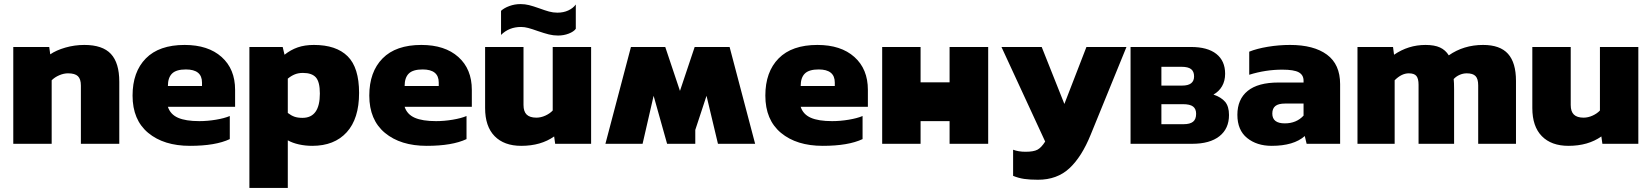

<svg xmlns="http://www.w3.org/2000/svg" viewBox="-20 -704 8086 940"><path d="M45 -474H221L226 -438Q255 -458 300 -471Q345 -484 393 -484Q482 -484 523 -440Q564 -396 564 -304V0H376V-285Q376 -317 361.5 -331Q347 -345 313 -345Q292 -345 270 -335.5Q248 -326 233 -311V0H45Z M629 -236Q629 -352 694 -418Q759 -484 884 -484Q999 -484 1065 -425Q1131 -366 1131 -264V-181H802Q814 -144 851.5 -127.5Q889 -111 956 -111Q996 -111 1037.5 -118Q1079 -125 1105 -136V-23Q1035 10 910 10Q782 10 705.5 -53.5Q629 -117 629 -236ZM969 -283V-300Q969 -364 890 -364Q843 -364 822.5 -344Q802 -324 802 -283Z M1201 -474H1364L1373 -436Q1403 -460 1437.5 -472Q1472 -484 1517 -484Q1626 -484 1682 -428.5Q1738 -373 1738 -249Q1738 -123 1677.5 -56.5Q1617 10 1509 10Q1475 10 1443.5 3Q1412 -4 1389 -17V216H1201ZM1546 -246Q1546 -303 1526.5 -325Q1507 -347 1463 -347Q1441 -347 1423.5 -340Q1406 -333 1389 -319V-151Q1406 -138 1422 -132.5Q1438 -127 1461 -127Q1546 -127 1546 -246Z M1788 -236Q1788 -352 1853 -418Q1918 -484 2043 -484Q2158 -484 2224 -425Q2290 -366 2290 -264V-181H1961Q1973 -144 2010.5 -127.5Q2048 -111 2115 -111Q2155 -111 2196.5 -118Q2238 -125 2264 -136V-23Q2194 10 2069 10Q1941 10 1864.5 -53.5Q1788 -117 1788 -236ZM2128 -283V-300Q2128 -364 2049 -364Q2002 -364 1981.5 -344Q1961 -324 1961 -283Z M2613 -552Q2585 -562 2566.5 -567Q2548 -572 2531 -572Q2472 -572 2433 -533V-651Q2448 -665 2474 -674.5Q2500 -684 2528 -684Q2550 -684 2570 -679Q2590 -674 2621 -663Q2648 -653 2668 -647.5Q2688 -642 2709 -642Q2739 -642 2762.5 -653Q2786 -664 2799 -682V-563Q2789 -549 2764.5 -539.5Q2740 -530 2712 -530Q2689 -530 2667 -535.5Q2645 -541 2613 -552ZM2355 -175V-474H2543V-190Q2543 -158 2558.5 -143Q2574 -128 2606 -128Q2628 -128 2650 -138Q2672 -148 2686 -163V-474H2874V0H2698L2693 -36Q2628 10 2532 10Q2448 10 2401.5 -37.5Q2355 -85 2355 -175Z M3677 0H3495L3439 -235L3384 -68V0H3246L3180 -235L3126 0H2944L3069 -474H3237L3309 -259L3381 -474H3552Z M3727 -236Q3727 -352 3792 -418Q3857 -484 3982 -484Q4097 -484 4163 -425Q4229 -366 4229 -264V-181H3900Q3912 -144 3949.5 -127.5Q3987 -111 4054 -111Q4094 -111 4135.5 -118Q4177 -125 4203 -136V-23Q4133 10 4008 10Q3880 10 3803.5 -53.5Q3727 -117 3727 -236ZM4067 -283V-300Q4067 -364 3988 -364Q3941 -364 3920.5 -344Q3900 -324 3900 -283Z M4299 -474H4487V-301H4629V-474H4818V0H4629V-111H4487V0H4299Z M4940 157V29Q4966 39 5001 39Q5040 39 5059 29Q5078 19 5097 -11L4883 -474H5080L5191 -195L5299 -474H5495L5320 -45Q5276 64 5215.5 120Q5155 176 5062 176Q5022 176 4994.5 172Q4967 168 4940 157Z M5515 -474H5811Q5892 -474 5935 -440Q5978 -406 5978 -343Q5978 -308 5963 -282Q5948 -256 5921 -241Q5959 -228 5978 -205.5Q5997 -183 5997 -141Q5997 -74 5950 -37Q5903 0 5817 0H5515ZM5768 -285Q5826 -285 5826 -330Q5826 -354 5811.5 -365.5Q5797 -377 5764 -377H5666V-285ZM5775 -96Q5806 -96 5821 -108Q5836 -120 5836 -147Q5836 -171 5821 -182.5Q5806 -194 5771 -194H5666V-96Z M6038 -142Q6038 -218 6088.5 -259Q6139 -300 6239 -300H6362V-309Q6362 -337 6338.5 -350Q6315 -363 6258 -363Q6176 -363 6096 -338V-451Q6133 -466 6187 -475Q6241 -484 6296 -484Q6412 -484 6476.5 -436.5Q6541 -389 6541 -292V0H6377L6368 -38Q6314 10 6206 10Q6133 10 6085.5 -28.5Q6038 -67 6038 -142ZM6362 -138V-197H6271Q6239 -197 6224 -185Q6209 -173 6209 -148Q6209 -100 6270 -100Q6327 -100 6362 -138Z M6626 -474H6800L6805 -436Q6875 -484 6959 -484Q7003 -484 7030 -471.5Q7057 -459 7073 -433Q7146 -484 7241 -484Q7324 -484 7363 -440.5Q7402 -397 7402 -308V0H7217V-286Q7217 -318 7204 -331.5Q7191 -345 7161 -345Q7143 -345 7126 -337.5Q7109 -330 7097 -317Q7099 -300 7099 -267V0H6925V-289Q6925 -319 6914.5 -332Q6904 -345 6877 -345Q6842 -345 6808 -311V0H6626Z M7482 -175V-474H7670V-190Q7670 -158 7685.5 -143Q7701 -128 7733 -128Q7755 -128 7777 -138Q7799 -148 7813 -163V-474H8001V0H7825L7820 -36Q7755 10 7659 10Q7575 10 7528.5 -37.5Q7482 -85 7482 -175Z"/></svg>

Font: Kanit Bold
Style: Regular
Weight: 700
Designer: Katatrad Team
Foundry: CadsonDemak
Version: Version 1.000